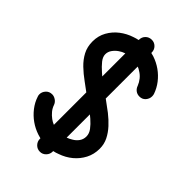

<svg xmlns="http://www.w3.org/2000/svg" viewBox="-243 -849 988 988"><g transform="rotate(45 251.0 -355.5)"><path d="M203 -716Q203 -736 216.5 -749.5Q230 -763 250 -763Q269 -763 282.5 -749.5Q296 -736 296 -716V-713Q305 -711 315 -708Q348 -697 375.5 -677.5Q403 -658 423.5 -631.5Q444 -605 455 -573Q457 -565 457 -558Q457 -540 444.5 -525.5Q432 -511 411 -511Q395 -511 383 -520Q371 -529 366 -544Q359 -562 346.5 -577.5Q334 -593 317 -603Q307 -610 296 -614V-381Q297 -381 298 -380L356 -337Q384 -315 406.5 -290.5Q429 -266 443 -238Q457 -210 457 -177Q457 -136 439.5 -102.5Q422 -69 393 -45Q364 -21 326 -8Q311 -2 296 1V5Q296 24 282.5 38Q269 52 250 52Q230 52 216.5 38Q203 24 203 5V1L182 -5Q149 -16 121.5 -35.5Q94 -55 73 -82Q52 -109 42 -140Q39 -147 39 -155Q39 -173 52 -187.5Q65 -202 86 -202Q100 -202 113 -193Q126 -184 131 -170Q137 -152 149 -137.5Q161 -123 176 -112Q188 -103 203 -97V-333L157 -367Q125 -390 98.5 -415.5Q72 -441 56 -471.5Q40 -502 40 -541Q40 -582 58.5 -615Q77 -648 107 -671Q137 -694 174 -706Q188 -711 203 -714ZM323 -110Q341 -120 352.5 -136Q364 -152 364 -173Q364 -194 349.5 -213.5Q335 -233 313 -252Q305 -259 296 -266V-97Q310 -102 323 -110ZM171 -601Q155 -590 144 -574.5Q133 -559 133 -541Q133 -522 148.5 -502.5Q164 -483 188 -462Q195 -455 203 -449V-617Q185 -611 171 -601Z"/></g></svg>

Font: VDS
Style: Regular
Weight: 400
Designer: artmaker
Foundry: artmaker
Version: Version 1.000 2009 initial release